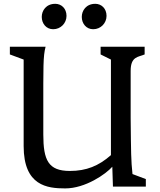

<svg xmlns="http://www.w3.org/2000/svg" viewBox="-20 -997 853 1026"><path d="M106.4 -216.3C106.4 -3.4 233.4 9.8 328.6 9.8C436.5 9.8 545.9 -66.9 580.1 -106C581.1 -64.5 583.5 0 583.5 0H759.3V-40L688 -66.9C680.2 -140.6 680.2 -176.3 678.2 -367.2V-618.2C678.2 -696.3 718.8 -691.4 752.9 -706.1V-747.1H517.6V-706.1L572.8 -678.7V-168C507.3 -110.4 441.4 -83.5 353.5 -83.5C238.3 -83.5 211.4 -140.6 211.4 -278.3V-401.9C211.4 -642.6 210 -695.8 223.6 -747.1H32.7V-706.1L106.4 -678.7ZM478 -840.8C518.6 -840.8 549.3 -873.5 549.3 -912.1C549.3 -951.7 522 -976.6 489.3 -976.6C439.9 -976.6 417 -939.9 417 -906.7C417 -870.6 441.4 -840.8 478 -840.8ZM264.2 -840.8C304.7 -840.8 335.4 -873.5 335.4 -912.1C335.4 -951.7 308.1 -976.6 275.4 -976.6C226.1 -976.6 203.1 -939.9 203.1 -906.7C203.1 -870.6 227.5 -840.8 264.2 -840.8Z"/></svg>

Font: Donegal One
Style: Regular
Weight: 400
Designer: Gary Lonergan
Foundry: Sorkin Type Co.
Version: Version 1.004